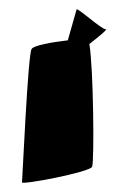

<svg xmlns="http://www.w3.org/2000/svg" viewBox="-20 -722 261 419"><path d="M28 -324C27 -318 175 -346 181 -358C186 -369 184 -574 175 -626C197 -643 215 -658 211 -658C201 -658 147 -708 147 -701L128 -634C94 -630 53 -623 49 -615C41 -605 29 -332 28 -324Z"/></svg>

Font: Ampere
Style: Cnd
Weight: 400
Version: Version 1